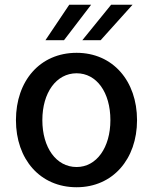

<svg xmlns="http://www.w3.org/2000/svg" viewBox="-20 -776 642 807"><path d="M302 11C454 11 556 -107 556 -271C556 -436 454 -554 302 -554C148 -554 47 -436 47 -271C47 -107 148 11 302 11ZM158 -271C158 -387 217 -468 302 -468C386 -468 444 -388 444 -271C444 -156 386 -74 302 -74C216 -74 158 -156 158 -271ZM171 -607H249L363 -756H271ZM326 -607H403L537 -756H447Z"/></svg>

Font: Wafeq Medium
Style: Regular
Weight: 500
Designer: Rasmus Andersson & Azza Alameddine
Foundry: Google & TypeTogether
Version: Version 3.000;January 28, 2025;FontCreator 15.0.0.3014 64-bi